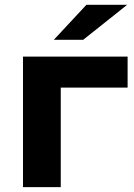

<svg xmlns="http://www.w3.org/2000/svg" viewBox="-20 -771 554 791"><path d="M74.7 0V-537.9H505.7V-410.2H195.2L230.3 -444.3V0ZM201.7 -607 336.1 -751.3H504L322.7 -607Z"/></svg>

Font: Montserrat Alternates Thin
Style: Regular
Weight: 100
Designer: Julieta Ulanovsky
Foundry: Julieta Ulanovsky
Version: Version 9.000